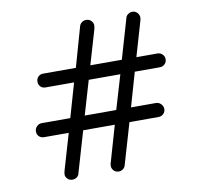

<svg xmlns="http://www.w3.org/2000/svg" viewBox="-77 -762 894 850"><g transform="rotate(-10 370.0 -337.0)"><path d="M182.1 5.9Q168.5 5.9 159.7 -2.9Q150.9 -11.7 150.9 -22.9Q150.9 -29.3 154.8 -43L201.2 -201.2H90.8Q77.1 -201.2 68.1 -209.7Q59.1 -218.3 59.1 -231.9Q59.1 -245.1 68.4 -254.6Q77.6 -264.2 90.8 -264.2H219.2L263.2 -417H134.8Q121.1 -417 112.5 -425.8Q104 -434.6 104 -448.2Q104 -461.4 112.8 -470.2Q121.6 -479 134.8 -479H282.2L333 -658.2Q335.9 -668 344.7 -674.1Q353.5 -680.2 362.8 -680.2Q377 -680.2 386 -671.1Q395 -662.1 395 -649.9Q395 -642.1 392.1 -631.8L347.2 -479H488.8L541 -658.2Q543 -667.5 552 -673.8Q561 -680.2 570.8 -680.2Q584.5 -680.2 593.3 -670.7Q602.1 -661.1 602.1 -648.9Q602.1 -643.1 599.1 -632.8L554.2 -479H648.9Q661.6 -479 670.9 -470Q680.2 -460.9 680.2 -448.2Q680.2 -435.1 671.1 -426Q662.1 -417 648.9 -417H536.1L492.2 -264.2H605Q617.2 -264.2 626.7 -254.4Q636.2 -244.6 636.2 -231.9Q636.2 -218.8 627 -210Q617.7 -201.2 605 -201.2H474.1L419.9 -16.1Q417 -6.3 408.7 -0.2Q400.4 5.9 390.1 5.9Q376.5 5.9 367.7 -3.2Q358.9 -12.2 358.9 -24.9Q358.9 -34.7 362.8 -43.9L408.2 -201.2H266.1L211.9 -16.1Q210 -6.3 201.2 -0.2Q192.4 5.9 182.1 5.9ZM284.2 -264.2H425.8L471.2 -417H329.1Z"/></g></svg>

Font: Comic Neue
Style: Regular
Weight: 400
Designer: Craig Rozynski
Foundry: Craig Rozynski
Version: Version 2.003;hotconv 1.0.109;makeotfexe 2.5.65596